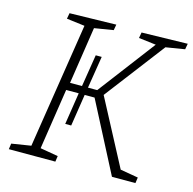

<svg xmlns="http://www.w3.org/2000/svg" viewBox="-103 -798 905 901"><g transform="rotate(15 350.0 -347.5)"><path d="M695 -667 603 -652 381 -361 549 -43 636 -28 632 0H518L343 -338H295L271 -183H242L266 -338H205L160 -43L247 -28L243 0H17L21 -28L115 -43L210 -651L122 -662L127 -690L353 -695L348 -667L256 -652L214 -375H272L297 -531H326L301 -375H346L556 -652L472 -662L477 -690L700 -695Z"/></g></svg>

Font: Bitter Pro Light
Style: Italic
Weight: 300
Italic angle: -9°
Designer: Sol Matas, and Bitter project Authors
Foundry: Sol Matas
Version: Version 1.010